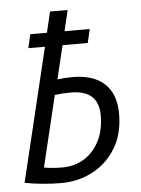

<svg xmlns="http://www.w3.org/2000/svg" viewBox="-51 -734 575 782"><g transform="rotate(-5 236.0 -343.0)"><path d="M168 7Q133 7 94 3.5Q55 0 19 -7L150 -552H82L95 -608H163L183 -693H255L235 -608H338L325 -552H222L189 -415Q204 -417 220 -418Q236 -419 251 -419Q337 -419 382 -376.5Q427 -334 427 -254Q427 -172 391.5 -113.5Q356 -55 297 -24Q238 7 168 7ZM178 -56Q229 -56 268 -80.5Q307 -105 329.5 -149.5Q352 -194 352 -254Q352 -357 239 -357Q222 -357 205 -356Q188 -355 173 -353L103 -62Q120 -59 140 -57.5Q160 -56 178 -56Z"/></g></svg>

Font: Ubuntu Sans Condensed
Style: Italic
Weight: 400
Width: 3
Italic angle: -13.5°
Designer: Dalton Maag Ltd
Foundry: Dalton Maag Ltd
Version: Version 1.006; ttfautohint (v1.8.4.7-5d5b)